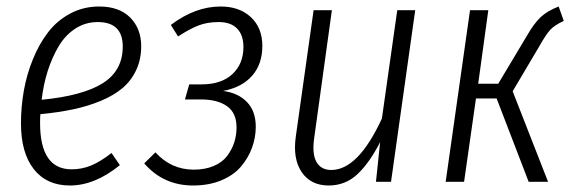

<svg xmlns="http://www.w3.org/2000/svg" viewBox="-20 -554 1767 585"><path d="M410.2 -413.1Q410.2 -373 395 -340.6Q379.9 -308.1 353.3 -285.6Q326.7 -263.2 287.4 -246.8Q248 -230.5 203.1 -220.9Q158.2 -211.4 103 -206.1Q102.1 -197.3 102.1 -179.2Q102.1 -38.1 198.2 -38.1Q230.5 -38.1 259 -50.3Q287.6 -62.5 319.8 -87.9L345.2 -50.8Q269 11.2 192.9 11.2Q122.1 11.2 83 -38.6Q43.9 -88.4 43.9 -178.2Q43.9 -228.5 52.7 -278.1Q61.5 -327.6 80.6 -374.3Q99.6 -420.9 127 -456.3Q154.3 -491.7 194.3 -512.9Q234.4 -534.2 282.2 -534.2Q343.3 -534.2 376.7 -500.5Q410.2 -466.8 410.2 -413.1ZM277.8 -486.8Q240.2 -486.8 209.5 -466.8Q178.7 -446.8 158.4 -412.4Q138.2 -377.9 125.2 -337.2Q112.3 -296.4 106.9 -250Q232.4 -262.2 293.2 -300.5Q354 -338.9 354 -412.1Q354 -486.8 277.8 -486.8Z M652.3 -534.2Q709.5 -534.2 744.4 -501.7Q779.3 -469.2 779.3 -414.1Q779.3 -358.4 748 -323Q716.8 -287.6 659.7 -276.9Q705.6 -271 732.4 -243.2Q759.3 -215.3 759.3 -168Q759.3 -135.3 748 -104.2Q736.8 -73.2 714.6 -46.9Q692.4 -20.5 654.5 -4.6Q616.7 11.2 568.4 11.2Q478 11.2 419.4 -56.2L453.6 -89.8Q501.5 -37.1 570.3 -37.1Q605 -37.1 631.3 -48.3Q657.7 -59.6 672.1 -78.9Q686.5 -98.1 693.6 -119.9Q700.7 -141.6 700.7 -166Q700.7 -210 671.6 -230.5Q642.6 -251 592.3 -251H543.5L556.6 -296.9H594.2Q654.3 -296.9 688 -328.1Q721.7 -359.4 721.7 -411.1Q721.7 -447.3 702.4 -467Q683.1 -486.8 646.5 -486.8Q611.3 -486.8 584.5 -476.3Q557.6 -465.8 522.5 -442.9L500.5 -478Q574.7 -534.2 652.3 -534.2Z M981.4 11.2Q927.2 11.2 899.4 -29.3Q871.6 -69.8 881.3 -138.2L935.5 -522.9H991.2L937.5 -134.8Q930.2 -85.4 944.1 -60.8Q958 -36.1 989.3 -36.1Q1071.3 -36.1 1143.6 -192.9L1190.4 -522.9H1245.1L1171.4 0H1125.5L1138.2 -121.1Q1106.4 -58.6 1069.6 -23.7Q1032.7 11.2 981.4 11.2Z M1682.1 -534.2 1697.8 -490.2Q1669.4 -477.5 1656 -462.6Q1642.6 -447.8 1622.1 -411.1L1542 -275.9L1649.9 0H1590.8L1493.2 -253.9H1430.2L1394 0H1337.9L1412.1 -522.9H1467.8L1437 -298.8H1498L1585.9 -445.8Q1606.9 -482.4 1627 -501.5Q1647 -520.5 1682.1 -534.2Z"/></svg>

Font: Fira Sans Compressed Light
Style: Italic
Weight: 300
Width: 3
Italic angle: -8°
Designer: Carrois Corporate & Edenspiekermann AG
Foundry: Carrois Corporate GbR & Edenspiekermann AG
Version: Version 4.203;PS 004.203;hotconv 1.0.88;makeotf.lib2.5.64775